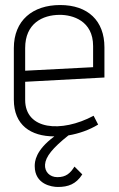

<svg xmlns="http://www.w3.org/2000/svg" viewBox="-20 -530 474 763"><path d="M35 -134C35 -33 102 12 196 12C120 68 118 113 118 130C118 203 186 213 210 213C251 213 282 202 307 163L276 132C259 159 242 174 208 174C177 174 157 152 159 124C161 93 189 58 252 8C294 1 336 -14 370 -35L352 -70C223 -1 80 -14 80 -133V-205L395 -222V-342C395 -447 330 -510 219 -510C110 -510 35 -449 35 -339ZM80 -339C80 -436 148 -471 218 -471C268 -471 350 -448 350 -347V-263L80 -249Z"/></svg>

Font: Advent Pro
Style: Light
Weight: 300
Designer: Andreas Kalpakidis
Foundry: Andreas Kalpakidis
Version: Version 2.002 2007